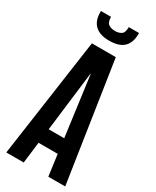

<svg xmlns="http://www.w3.org/2000/svg" viewBox="-263 -1132 978 1202"><g transform="rotate(30 226.5 -531.5)"><path d="M13.7 0 136.2 -859.4H309.1L439.5 0H317.4L296.9 -153.3H158.2L139.6 0ZM170.9 -258.3H283.2L225.6 -689.9H223.6ZM221.2 -927.7Q153.3 -927.7 118.7 -960Q84 -992.2 84 -1055.7V-1063H157.2Q157.2 -1022.9 176.3 -1010.7Q195.3 -998.5 222.2 -998.5Q248 -998.5 266.8 -1010.3Q285.6 -1022 285.6 -1063H359.4V-1056.6Q359.4 -992.7 325.4 -960.2Q291.5 -927.7 221.2 -927.7Z"/></g></svg>

Font: Antonio
Style: Bold
Weight: 700
Designer: Vernon Adams
Foundry: Vernon Adams
Version: Version 1.002